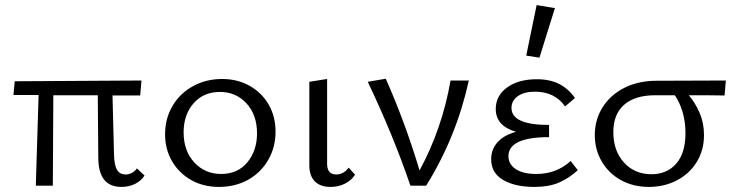

<svg xmlns="http://www.w3.org/2000/svg" viewBox="-20 -731 2900 756"><path d="M549 -40Q536 -19 512 -7Q488 5 458 5Q367 5 367 -111L365 -356H190L188 0H121L132 -357H33L38 -411L537 -414L532 -355H423L429 -121Q430 -80 441 -62Q452 -44 475 -44Q487 -44 499 -50Q511 -56 519 -68Z M630 -202Q630 -264 659 -313.5Q688 -363 739.5 -391.5Q791 -420 855 -420Q915 -420 963 -393Q1011 -366 1038 -319Q1065 -272 1065 -213Q1065 -151 1036 -101Q1007 -51 956.5 -23Q906 5 842 5Q781 5 733 -22Q685 -49 657.5 -96Q630 -143 630 -202ZM992 -206Q992 -279 950.5 -324Q909 -369 846 -369Q781 -369 742 -324Q703 -279 703 -210Q703 -137 745 -91.5Q787 -46 851 -46Q916 -46 954 -92Q992 -138 992 -206Z M1198 -80V-409L1268 -420V-91Q1266 -44 1304 -44Q1333 -44 1353 -71L1378 -43Q1364 -21 1338.5 -8Q1313 5 1282 5Q1241 5 1219.5 -17Q1198 -39 1198 -80Z M1826 -414Q1777 -191 1658 0H1596Q1529 -197 1428 -409L1499 -421Q1576 -247 1632 -60Q1721 -224 1754 -414Z M2104 -504 2052 -512 2093 -711 2165 -699ZM2255 -61Q2222 -30 2182 -12.5Q2142 5 2084 5Q2008 5 1961 -22.5Q1914 -50 1914 -104Q1914 -143 1939 -171Q1964 -199 2012 -212Q1932 -235 1932 -302Q1932 -354 1976.5 -386.5Q2021 -419 2094 -419Q2145 -419 2181.5 -400.5Q2218 -382 2244 -345L2205 -312Q2164 -370 2087 -370Q2044 -370 2019 -352.5Q1994 -335 1994 -306Q1994 -239 2142 -239V-191Q1982 -191 1982 -116Q1982 -84 2011 -65Q2040 -46 2092 -46Q2171 -46 2227 -97Z M2833 -355Q2786 -356 2692 -356Q2718 -326 2735 -286Q2752 -246 2752 -199Q2752 -139 2723 -92.5Q2694 -46 2644.5 -20.5Q2595 5 2535 5Q2474 5 2425.5 -21.5Q2377 -48 2349.5 -95Q2322 -142 2322 -199Q2322 -260 2353 -309Q2384 -358 2439 -385.5Q2494 -413 2565 -413L2838 -414ZM2637 -356H2561Q2480 -356 2437.5 -318.5Q2395 -281 2395 -211Q2395 -137 2437 -91Q2479 -45 2545 -45Q2606 -45 2642.5 -86.5Q2679 -128 2679 -207Q2679 -252 2667.5 -290.5Q2656 -329 2637 -356Z"/></svg>

Font: Ysabeau Infant
Style: Regular
Weight: 400
Designer: Christian Thalmann (Catharsis Fonts)
Version: Version 0.003